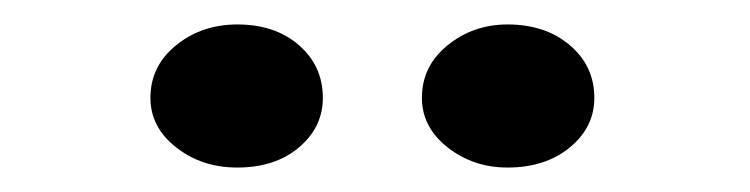

<svg xmlns="http://www.w3.org/2000/svg" viewBox="-20 -929 613 157"><path d="M395 -792Q367 -792 346 -808.5Q325 -825 325 -849Q325 -875 346 -892Q367 -909 395 -909Q426 -909 446 -892Q466 -875 466 -849Q466 -825 446 -808.5Q426 -792 395 -792ZM174 -792Q145 -792 124 -808.5Q103 -825 103 -849Q103 -875 124 -892Q145 -909 174 -909Q205 -909 224.5 -892Q244 -875 244 -849Q244 -825 224.5 -808.5Q205 -792 174 -792Z"/></svg>

Font: BioRhyme Medium
Style: Regular
Weight: 500
Designer: Aoife Mooney
Foundry: Aoife Mooney Type
Version: Version 1.600;gftools[0.9.33]